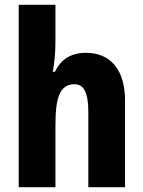

<svg xmlns="http://www.w3.org/2000/svg" viewBox="-20 -780 597 800"><path d="M211 -612V-760H58V0H211V-256C211 -372 228 -429 291 -429C330 -429 348 -392 348 -315V0H501V-360C501 -491 439 -560 338 -560C278 -560 234 -534 209 -481H200C207 -517 211 -561 211 -612Z"/></svg>

Font: Noto Sans Myanmar UI Condensed ExtraBold
Style: Regular
Weight: 800
Width: 3
Designer: Monotype Design Team
Foundry: Monotype Imaging Inc.
Version: Version 2.103